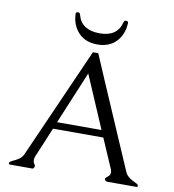

<svg xmlns="http://www.w3.org/2000/svg" viewBox="-96 -986 969 1070"><g transform="rotate(10 389.0 -451.0)"><path d="M409.2 -696.8Q433.6 -639.2 469.5 -555.7Q505.4 -472.2 543.7 -383.8Q582 -295.4 617.9 -211.9Q653.8 -128.4 678.7 -71.3Q686 -53.2 707.5 -38.6Q718.8 -31.2 729.7 -26.4Q740.7 -21.5 747.6 -17.1Q752.4 -13.7 753.9 -10.3Q754.9 -8.3 754.9 -6.3Q754.9 -4.9 753.9 -2.9Q752.4 0 748 0H583Q578.6 0 574.2 -2.9Q569.3 -6.3 568.4 -10.3Q567.4 -11.7 567.4 -13.2Q567.4 -17.6 573.2 -22.5Q577.6 -26.9 584 -31.7Q590.3 -36.6 593.3 -44.9Q594.7 -48.8 594.7 -53.7Q594.7 -62 590.8 -71.8L518.6 -238.8H233.9Q216.3 -196.8 199 -155Q181.6 -113.3 164.1 -71.8Q159.7 -62 159.2 -54.2Q158.7 -50.8 158.7 -47.4Q158.7 -42.5 160.2 -38.1Q161.6 -31.7 165 -27.6Q168.5 -23.4 169.9 -19Q170.4 -15.1 170.4 -13.7Q170.4 -12.2 169.4 -10.3Q166 0 158.7 0H32.7Q27.8 0 25.9 -2.9Q25.9 -3.4 24.9 -5.4Q24.9 -6.3 25.9 -10.3Q28.8 -16.6 42.5 -22.9Q49.8 -26.4 58.3 -30.5Q66.9 -34.7 75.7 -40.5Q93.8 -53.2 102.1 -71.3L378.9 -696.8ZM395 -743.7Q317.4 -743.7 277.3 -798.3Q249.5 -835.4 246.6 -888.7V-890.1Q246.6 -901.9 259.8 -901.9Q269.5 -901.9 272.5 -888.7Q293.5 -808.6 394.5 -807.1H397Q496.1 -807.1 517.1 -888.7Q520.5 -901.9 530.3 -901.9Q543.5 -901.9 543.5 -889.6V-888.7Q540 -835.4 512.7 -798.3Q472.2 -743.7 395 -743.7ZM501.5 -278.3 374 -575.7Q342.8 -501 311.8 -426.8Q280.8 -352.5 250 -278.3Z"/></g></svg>

Font: Caudex
Style: Regular
Weight: 400
Version: Version 1.01